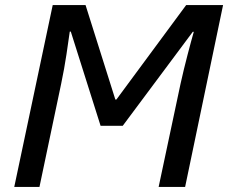

<svg xmlns="http://www.w3.org/2000/svg" viewBox="-20 -734 896 754"><path d="M36 0H135L220 -404C237 -483 248 -568 254 -610H258L375 -240H462L737 -609H741C729 -567 705 -478 689 -405L603 0H707L856 -714H711L437 -343H433L316 -714H187Z"/></svg>

Font: Noto Sans Medium
Style: Italic
Weight: 500
Italic angle: -12°
Designer: Monotype Design Team
Foundry: Monotype Imaging Inc.
Version: Version 2.013